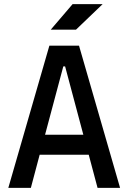

<svg xmlns="http://www.w3.org/2000/svg" viewBox="-20 -916 626 936"><path d="M20.5 0 220.7 -693.4H365.2L565.4 0H455.6L412.6 -161.6H173.3L130.4 0ZM288.6 -592.3 199.7 -259.3H386.2L297.4 -592.3ZM227.5 -771.5 334 -896H480.5L350.6 -771.5Z"/></svg>

Font: Caskaydia Cove Medium
Style: Regular
Weight: 500
Monospace: yes
Designer: Aaron Bell
Foundry: Saja Typeworks
Version: Version 4.300; ttfautohint (v1.8.3)